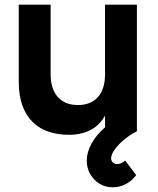

<svg xmlns="http://www.w3.org/2000/svg" viewBox="-20 -560 674 819"><path d="M461 239Q429 239 403.8 223.2Q378.5 207.5 364.2 181.5Q350 155.5 350 126Q350 89.5 370.5 52.2Q391 15 427 -16Q427.5 -16.5 428 -17V-66.5Q418 -48.5 403.8 -33.5Q389.5 -18.5 370.5 -7.8Q351.5 3 327.5 9Q303.5 15 274 15Q226 15 186.5 1.5Q147 -12 118.8 -40Q90.5 -68 75.2 -110.8Q60 -153.5 60 -212V-540H196V-242.5Q196 -213.5 203.2 -189.2Q210.5 -165 225 -148Q239.5 -131 261.2 -121.5Q283 -112 312 -112Q341 -112 362.8 -121.2Q384.5 -130.5 399 -147.5Q413.5 -164.5 420.8 -188.8Q428 -213 428 -242.5V-540H564V0Q534 15 508.8 36.2Q483.5 57.5 468.8 78.5Q454 99.5 454 115Q454 125.5 461.5 132.8Q469 140 480 140Q487.5 140 496.2 136.2Q505 132.5 514 125L561 187Q543 211.5 516.5 225.2Q490 239 461 239Z"/></svg>

Font: Vela Sans ExtBd
Style: Regular
Weight: 800
Designer: Principal design: Mikhail Sharanda - project Manrope.
Design modification: Ravid Balaliev
Foundry: Mikhail Sharanda
Version: Version 1.001